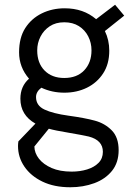

<svg xmlns="http://www.w3.org/2000/svg" viewBox="-20 -561 562 810"><path d="M276.5 229Q208.5 229 159.2 205.2Q110 181.5 83 142Q56 102.5 56 55Q56 46.5 57.5 35.5L129.5 -39.5Q66 -75.5 66 -144.5Q66 -197 102.5 -229Q60.5 -277.5 60.5 -340Q60.5 -402 86.5 -442.5Q112.5 -483 156.2 -504.5Q200 -526 253 -526Q332 -526 385.5 -480L465.5 -541L504 -495L422.5 -430Q441 -392 441 -347Q441 -291 415.2 -251.5Q389.5 -212 346.8 -191Q304 -170 251.5 -170Q199 -170 154.5 -191Q132 -174 132 -151.5Q132 -115.5 167.8 -98.8Q203.5 -82 269 -73Q338 -63.5 380.2 -52Q422.5 -40.5 451.5 -11Q480.5 18.5 480.5 72.5Q480.5 125 452.5 159.8Q424.5 194.5 377.8 211.8Q331 229 276.5 229ZM251 -232Q305 -232 335.5 -264.5Q366 -297 366 -348.5Q366 -380.5 352.2 -407.5Q338.5 -434.5 312.8 -450.8Q287 -467 251 -467Q215 -467 189.8 -450.2Q164.5 -433.5 150.8 -406.5Q137 -379.5 137 -348.5Q137 -295 168 -263.5Q199 -232 251 -232ZM282.5 163Q317.5 163 347.5 153.8Q377.5 144.5 395.8 126Q414 107.5 414 79.5Q414 30.5 354.5 15Q328.5 9 267 -1.5Q212 -10.5 186 -18L125 57Q125.5 84.5 144.2 108.5Q163 132.5 197.8 147.8Q232.5 163 282.5 163Z"/></svg>

Font: Acari Sans
Style: Regular
Weight: 400
Designer: Alfredo Marco Pradil and Stefan Peev (font) & Cristiano Sobral (main changes)
Foundry: Alfredo Marco Pradil and Stefan Peev (font) & Cristiano Sobral (main changes)
Version: Version 1.063; ttfautohint (v1.8.3)